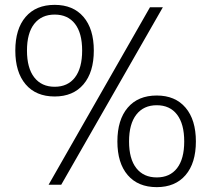

<svg xmlns="http://www.w3.org/2000/svg" viewBox="-20 -760 869 790"><path d="M597 -730H650L232 0H180ZM708.5 -288.5Q679 -327 625 -327Q571 -327 541 -288.5Q511 -250 511 -178Q511 -106 541 -68Q571 -30 625 -30Q679 -30 708.5 -68Q738 -106 738 -178Q738 -250 708.5 -288.5ZM288.5 -662Q259 -700 205 -700Q151 -700 121 -662Q91 -624 91 -552Q91 -480 121 -441.5Q151 -403 205 -403Q259 -403 288.5 -441.5Q318 -480 318 -552Q318 -624 288.5 -662ZM625 10Q548 10 505.5 -39.5Q463 -89 463 -178Q463 -267 505.5 -317Q548 -367 625 -367Q701 -367 743.5 -317Q786 -267 786 -178Q786 -89 743.5 -39.5Q701 10 625 10ZM205 -363Q128 -363 85.5 -413Q43 -463 43 -552Q43 -641 85.5 -690.5Q128 -740 205 -740Q281 -740 323.5 -690.5Q366 -641 366 -552Q366 -463 323.5 -413Q281 -363 205 -363Z"/></svg>

Font: M PLUS 1p Light
Style: Regular
Weight: 300
Version: Version 1.061